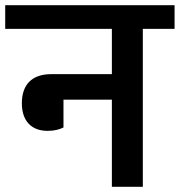

<svg xmlns="http://www.w3.org/2000/svg" viewBox="-40 -718 691 738"><path d="M143 -215C171 -215 189 -221 204 -228V-335H390V0H509V-607H631V-698H-20V-607H390V-433H157C82 -433 44 -392 44 -321C44 -254 80 -215 143 -215Z"/></svg>

Font: IBM Plex Devanagari Medium
Style: Regular
Weight: 600
Designer: Mike Abbink, Paul van der Laan, Pieter van Rosmalen, Erin McLaughlin
Foundry: Bold Monday
Version: Version 1.0